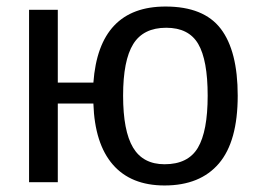

<svg xmlns="http://www.w3.org/2000/svg" viewBox="-20 -558 790 588"><path d="M708 -265Q708 -125 650.5 -57.5Q593 10 484 10Q381 10 325.5 -54Q270 -118 266 -241H157V0H69V-528H157V-305H266Q283 -538 487 -538Q604 -538 656 -470Q708 -402 708 -265ZM616 -265Q616 -374 587 -423.5Q558 -473 489 -473Q419 -473 388 -423Q357 -373 357 -265Q357 -157 387.5 -106Q418 -55 484 -55Q556 -55 586 -105.5Q616 -156 616 -265Z"/></svg>

Font: Libra Sans
Style: Regular
Weight: 400
Foundry: Context Ltd
Version: Version 1.000; ttfautohint (v1.3)